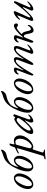

<svg xmlns="http://www.w3.org/2000/svg" viewBox="1586 -2327 1028 4240"><g transform="rotate(-90 2100.0 -207.0)"><path d="M390 -296Q390 -250 371.5 -196.5Q353 -143 321.5 -96Q290 -49 241.5 -17.5Q193 14 140 14Q106 14 75.5 -18.5Q45 -51 45 -104Q45 -150 63.5 -203.5Q82 -257 113.5 -304Q145 -351 193.5 -382.5Q242 -414 295 -414Q329 -414 359.5 -381.5Q390 -349 390 -296ZM326 -304Q326 -344 316.5 -364Q307 -384 283 -384Q227 -384 168 -278Q109 -172 109 -96Q109 -56 118.5 -36Q128 -16 152 -16Q208 -16 267 -122Q326 -228 326 -304Z M583 -504Q651 -595 722 -626Q770 -648 822 -662Q843 -668 863 -677.5Q883 -687 894 -694Q905 -701 906 -701Q915 -701 915 -688Q915 -660 892.5 -632.5Q870 -605 839 -590Q815 -579 776 -572Q735 -565 678 -535.5Q621 -506 592 -464Q571 -433 555 -392Q539 -351 535 -323Q534 -315 536 -316Q538 -316 543 -323Q568 -360 606 -387Q644 -414 685 -414Q719 -414 749.5 -381.5Q780 -349 780 -296Q780 -250 761.5 -196.5Q743 -143 711.5 -96Q680 -49 631.5 -17.5Q583 14 530 14Q496 14 465.5 -18.5Q435 -51 435 -104Q435 -200 482 -316Q529 -432 583 -504ZM716 -304Q716 -344 706.5 -364Q697 -384 673 -384Q617 -384 558 -278Q499 -172 499 -96Q499 -56 508.5 -36Q518 -16 542 -16Q598 -16 657 -122Q716 -228 716 -304Z M1157 -282Q1157 -321 1140 -351Q1123 -381 1093 -381Q1056 -381 1038 -372Q1024 -366 1019 -341L958 -117Q947 -76 947 -57Q947 -42 961 -31Q975 -20 992 -20Q1007 -20 1034 -41Q1061 -62 1089 -96Q1117 -130 1137 -180.5Q1157 -231 1157 -282ZM720 286Q700 289 700 277Q700 262 730 257Q753 254 764.5 246Q776 238 782 220L936 -294Q952 -348 942 -348Q940 -348 936 -347Q900 -335 847 -307Q843 -304 837 -305Q831 -306 830 -311Q827 -321 845 -332Q891 -362 950 -385Q965 -392 968 -401Q988 -466 1003 -489Q1018 -512 1040 -512Q1054 -512 1048 -490L1033 -424Q1029 -402 1036 -402Q1037 -402 1048.5 -405Q1060 -408 1079.5 -411Q1099 -414 1120 -414Q1164 -414 1197 -378.5Q1230 -343 1230 -282Q1230 -214 1186 -143Q1142 -72 1082 -29Q1022 14 973 14Q958 14 945 6L932 -2Q922 -2 913 24L855 208Q844 241 887 246Q917 248 917 261Q917 272 888 272Q798 272 720 286Z M1545 14Q1531 14 1522.5 0.5Q1514 -13 1514 -30Q1514 -66 1556 -153Q1566 -173 1558 -171Q1556 -171 1554 -168Q1461 -65 1407 -25.5Q1353 14 1302 14Q1289 14 1274 2.5Q1259 -9 1259 -21Q1259 -97 1335 -197Q1411 -297 1501 -362Q1523 -377 1551.5 -391.5Q1580 -406 1590 -406Q1611 -406 1623 -387Q1629 -377 1635 -388Q1651 -426 1662 -426Q1675 -426 1685.5 -419.5Q1696 -413 1696 -406Q1696 -400 1689 -381L1586 -97Q1580 -78 1586 -63.5Q1592 -49 1605 -49Q1613 -49 1636.5 -63.5Q1660 -78 1669 -88Q1674 -95 1682 -98.5Q1690 -102 1693 -90Q1693 -83 1683 -70Q1664 -41 1624 -13.5Q1584 14 1545 14ZM1574 -353Q1543 -353 1486 -301Q1429 -249 1383.5 -182Q1338 -115 1338 -77Q1338 -57 1342.5 -51.5Q1347 -46 1361 -46Q1394 -46 1456 -106.5Q1518 -167 1566 -234Q1614 -301 1614 -321Q1614 -334 1601 -343.5Q1588 -353 1574 -353Z M1879 -504Q1947 -595 2018 -626Q2066 -648 2118 -662Q2139 -668 2159 -677.5Q2179 -687 2190 -694Q2201 -701 2202 -701Q2211 -701 2211 -688Q2211 -660 2188.5 -632.5Q2166 -605 2135 -590Q2111 -579 2072 -572Q2031 -565 1974 -535.5Q1917 -506 1888 -464Q1867 -433 1851 -392Q1835 -351 1831 -323Q1830 -315 1832 -316Q1834 -316 1839 -323Q1864 -360 1902 -387Q1940 -414 1981 -414Q2015 -414 2045.5 -381.5Q2076 -349 2076 -296Q2076 -250 2057.5 -196.5Q2039 -143 2007.5 -96Q1976 -49 1927.5 -17.5Q1879 14 1826 14Q1792 14 1761.5 -18.5Q1731 -51 1731 -104Q1731 -200 1778 -316Q1825 -432 1879 -504ZM2012 -304Q2012 -344 2002.5 -364Q1993 -384 1969 -384Q1913 -384 1854 -278Q1795 -172 1795 -96Q1795 -56 1804.5 -36Q1814 -16 1838 -16Q1894 -16 1953 -122Q2012 -228 2012 -304Z M2486 -296Q2486 -250 2467.5 -196.5Q2449 -143 2417.5 -96Q2386 -49 2337.5 -17.5Q2289 14 2236 14Q2202 14 2171.5 -18.5Q2141 -51 2141 -104Q2141 -150 2159.5 -203.5Q2178 -257 2209.5 -304Q2241 -351 2289.5 -382.5Q2338 -414 2391 -414Q2425 -414 2455.5 -381.5Q2486 -349 2486 -296ZM2422 -304Q2422 -344 2412.5 -364Q2403 -384 2379 -384Q2323 -384 2264 -278Q2205 -172 2205 -96Q2205 -56 2214.5 -36Q2224 -16 2248 -16Q2304 -16 2363 -122Q2422 -228 2422 -304Z M2892 -309Q2902 -336 2901.5 -350.5Q2901 -365 2895.5 -368Q2890 -371 2880 -372Q2840 -374 2777 -297Q2752 -267 2707.5 -198.5Q2663 -130 2634 -78Q2590 2 2580 12Q2574 17 2568 17Q2561 17 2556 5Q2551 -7 2551 -17Q2551 -24 2573 -84L2660 -312Q2665 -324 2667 -331.5Q2669 -339 2670 -345Q2671 -351 2669 -353.5Q2667 -356 2662 -356Q2625 -356 2590 -310Q2586 -305 2581 -306Q2576 -307 2575 -314Q2574 -323 2579.5 -339.5Q2585 -356 2592 -364Q2630 -413 2685 -414Q2709 -414 2721.5 -401.5Q2734 -389 2723 -360L2669 -212Q2666 -205 2670.5 -203.5Q2675 -202 2678 -208Q2737 -309 2797.5 -361.5Q2858 -414 2909 -414Q2943 -414 2954 -385Q2965 -356 2942 -282L2916 -212Q2913 -205 2917.5 -203.5Q2922 -202 2925 -208Q2984 -309 3044.5 -361.5Q3105 -414 3156 -414Q3190 -414 3201.5 -384.5Q3213 -355 3189 -282L3114 -86Q3099 -50 3119 -50Q3133 -50 3158.5 -66Q3184 -82 3200 -95.5Q3216 -109 3225 -118Q3226 -119 3228 -119Q3236 -119 3236 -110Q3236 -102 3232 -96Q3141 14 3060 14Q3045 14 3036 -2Q3027 -18 3034 -36L3139 -309Q3149 -336 3148.5 -350.5Q3148 -365 3142.5 -368Q3137 -371 3127 -372Q3087 -374 3024 -297Q2999 -267 2954.5 -198.5Q2910 -130 2881 -78Q2829 17 2802 17Q2795 17 2790 5Q2785 -7 2785 -17Q2785 -24 2807 -84Z M3441 -363 3393 -221Q3391 -214 3392 -212Q3393 -210 3396 -211.5Q3399 -213 3402 -217Q3459 -292 3534.5 -353Q3610 -414 3653 -414Q3676 -414 3689 -399.5Q3702 -385 3702 -359Q3702 -343 3692 -333.5Q3682 -324 3667 -324Q3650 -324 3635 -338Q3620 -352 3610 -352Q3588 -352 3540 -313.5Q3492 -275 3471 -246Q3464 -237 3473 -235Q3508 -225 3528 -139Q3529 -134 3532 -121.5Q3535 -109 3536.5 -102Q3538 -95 3541 -84Q3544 -73 3547.5 -66Q3551 -59 3555 -52.5Q3559 -46 3564.5 -42.5Q3570 -39 3576 -39Q3613 -39 3648 -95Q3657 -110 3664 -110Q3669 -110 3669 -100Q3669 -53 3630 -16Q3591 21 3547 21Q3499 21 3482 -56L3461 -150Q3452 -194 3416 -194Q3403 -194 3391 -167Q3366 -113 3327 -16Q3320 2 3315 8.5Q3310 15 3301 15Q3293 15 3284.5 4.5Q3276 -6 3276 -15Q3276 -36 3289 -74L3368 -312Q3373 -325 3374.5 -331.5Q3376 -338 3377.5 -344.5Q3379 -351 3377 -353.5Q3375 -356 3370 -356Q3333 -356 3298 -310Q3294 -305 3289 -306Q3284 -307 3283 -314Q3282 -323 3287.5 -339.5Q3293 -356 3300 -364Q3338 -413 3393 -414Q3417 -414 3433 -400.5Q3449 -387 3441 -363Z M3988 -36Q4049 -167 4062 -203Q4066 -214 4061 -216Q4056 -218 4050 -211Q3937 -87 3878.5 -36.5Q3820 14 3780 14Q3762 14 3760 -11Q3758 -36 3768 -55L3858 -270Q3861 -278 3863 -283Q3865 -288 3868.5 -297.5Q3872 -307 3874 -313Q3876 -319 3877.5 -325.5Q3879 -332 3878.5 -335.5Q3878 -339 3876 -339Q3864 -339 3798 -280Q3796 -278 3790.5 -279Q3785 -280 3785 -283Q3785 -297 3797 -313Q3831 -359 3879 -388.5Q3927 -418 3952 -418Q3968 -418 3973 -407Q3978 -396 3967 -373L3846 -104Q3836 -82 3834.5 -67Q3833 -52 3843 -50Q3862 -50 3945 -136Q4003 -196 4069 -282.5Q4135 -369 4150 -396Q4160 -414 4172 -414Q4193 -414 4193 -391Q4193 -380 4180 -350L4065 -86Q4048 -47 4068 -47Q4082 -47 4108 -63.5Q4134 -80 4150.5 -94.5Q4167 -109 4176 -118Q4177 -119 4179 -119Q4188 -119 4188 -110Q4188 -104 4183 -96Q4092 14 4014 14Q3999 14 3990 -3.5Q3981 -21 3988 -36Z"/></g></svg>

Font: EB Garamond 12
Style: Italic
Weight: 400
Italic angle: -17°
Version: Version 0.016; ttfautohint (v1.8.4)